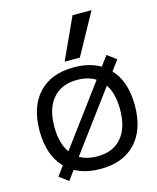

<svg xmlns="http://www.w3.org/2000/svg" viewBox="-121 -874 808 986"><g transform="rotate(-15 283.5 -381.0)"><path d="M123.4 28 75.3 -8 124.7 -74.7 426 -481.3 475.3 -548 523.4 -512 474 -445.3 172.7 -38.7ZM296 10Q176 10 109.3 -61Q42.7 -132 42.7 -260Q42.7 -388 109.3 -459Q176 -530 296 -530Q416 -530 482.7 -459Q549.4 -388 549.4 -260Q549.4 -132 482.7 -61Q416 10 296 10ZM296 -56.7Q380 -56.7 425.3 -109.4Q470.6 -162 470.6 -260Q470.6 -358 425.3 -410.6Q380 -463.3 296 -463.3Q213 -463.3 167.2 -410.6Q121.4 -358 121.4 -260Q121.4 -162 167.2 -109.4Q213 -56.7 296 -56.7ZM340 -570H259L359.9 -790H461Z"/></g></svg>

Font: M PLUS 1 Thin
Style: Regular
Weight: 100
Designer: Coji Morishita
Foundry: UNDERFOREST DESIGN
Version: Version 1.001